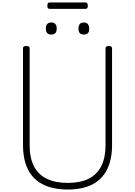

<svg xmlns="http://www.w3.org/2000/svg" viewBox="-20 -1522 1098 1561"><path d="M531 19Q441 19 373 -4Q305 -27 259 -72.5Q213 -118 190 -186Q167 -254 167 -342V-1129Q167 -1139 173 -1143.5Q179 -1148 193 -1148Q208 -1148 214.5 -1143.5Q221 -1139 221 -1129V-340Q221 -240 255.5 -171.5Q290 -103 359.5 -69Q429 -35 531 -35Q633 -35 701 -69Q769 -103 803.5 -171.5Q838 -240 838 -340V-1129Q838 -1139 844.5 -1143.5Q851 -1148 864 -1148Q891 -1148 891 -1129V-342Q891 -225 850.5 -144Q810 -63 730 -22Q650 19 531 19ZM396 -1241Q375 -1241 364 -1252.5Q353 -1264 353 -1289Q353 -1315 364 -1327Q375 -1339 397 -1339Q419 -1339 430 -1326.5Q441 -1314 441 -1289Q441 -1264 429.5 -1252.5Q418 -1241 396 -1241ZM662 -1241Q640 -1241 629 -1252.5Q618 -1264 618 -1289Q618 -1315 629 -1327Q640 -1339 662 -1339Q683 -1339 694 -1326.5Q705 -1314 705 -1289Q706 -1264 694.5 -1252.5Q683 -1241 662 -1241ZM384 -1450Q373 -1450 369 -1456.5Q365 -1463 365 -1475Q365 -1487 369 -1494.5Q373 -1502 384 -1502H675Q686 -1502 690 -1494.5Q694 -1487 694 -1475Q694 -1463 690 -1456.5Q686 -1450 675 -1450Z"/></svg>

Font: Playwrite CL ExtraLight
Style: Regular
Weight: 200
Designer: Veronika Burian, José Scaglione
Foundry: TypeTogether
Version: Version 1.002